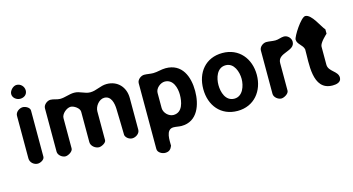

<svg xmlns="http://www.w3.org/2000/svg" viewBox="-94 -1118 3146 1711"><g transform="rotate(-15 1479.0 -263.0)"><path d="M129 -521C98 -521 60 -495 60 -460V-67C60 -29 94 0 130 0C153 0 193 -19 193 -47V-473C193 -502 153 -521 129 -521ZM60 -660C60 -623 96 -599 128 -599C164 -599 194 -621 194 -659C194 -695 165 -727 126 -727C95 -727 60 -691 60 -660Z M384 -521C355 -521 318 -493 318 -460V-60C318 -27 355 1 385 1C409 1 455 -24 455 -53V-333C455 -372 505 -414 542 -414C571 -414 622 -381 622 -347V-67C622 -30 661 0 695 0C717 0 762 -22 762 -47V-313C762 -359 804 -414 852 -414C916 -414 930 -342 932 -293C933 -256 938 -84 938 -47C945 -19 975 0 1002 0C1033 0 1072 -25 1072 -60V-353C1072 -455 1004 -527 904 -527C846 -527 803 -493 746 -493C695 -493 658 -527 605 -527C558 -527 517 -506 471 -506C441 -506 414 -521 384 -521Z M1249 -520C1219 -520 1183 -492 1183 -460V147C1183 181 1224 201 1251 201C1287 201 1304 185 1317 153C1318 109 1305 0 1380 0C1405 0 1428 7 1454 7C1603 7 1651 -139 1651 -263C1651 -395 1601 -527 1448 -527C1407 -527 1372 -513 1332 -513C1303 -513 1277 -520 1249 -520ZM1410 -414C1488 -414 1511 -328 1511 -267C1511 -203 1495 -106 1410 -106C1366 -106 1323 -149 1323 -193V-333C1323 -376 1371 -414 1410 -414Z M1725 -260C1725 -109 1817 7 1972 7C2125 7 2219 -112 2219 -260C2219 -410 2125 -527 1972 -527C1816 -527 1725 -412 1725 -260ZM1865 -260C1865 -325 1891 -414 1972 -414C2050 -414 2079 -324 2079 -260C2079 -197 2050 -106 1972 -106C1890 -106 1865 -195 1865 -260Z M2376 -520C2346 -520 2310 -493 2310 -460V-60C2310 -27 2347 1 2377 1C2401 1 2447 -24 2447 -53V-307C2447 -404 2604 -373 2604 -463C2604 -497 2573 -527 2540 -527C2512 -527 2488 -513 2459 -513C2430 -513 2404 -520 2376 -520Z M2694 -367C2696 -247 2659 7 2848 7C2880 7 2928 0 2928 -45C2928 -106 2841 -121 2841 -187V-353C2841 -388 2909 -448 2914 -453V-493C2883 -526 2829 -654 2771 -654C2731 -654 2634 -501 2634 -473C2634 -429 2686 -410 2694 -367Z"/></g></svg>

Font: Asimov Print
Style: Regular
Weight: 500
Designer: Google
Version: Version 2.000980: 2014